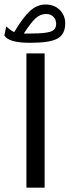

<svg xmlns="http://www.w3.org/2000/svg" viewBox="-45 -851 316 870"><path d="M157.2 -608.9V-0.5H74.7V-608.9ZM-25.4 -690.4 -16.6 -731Q-10.3 -725.6 0.2 -717.3Q10.7 -709 19.5 -705.6Q59.1 -772.5 91.1 -801.5Q123 -830.6 161.6 -830.6Q200.7 -830.6 225.6 -806.2Q250.5 -781.7 250.5 -745.1Q250.5 -696.3 216.3 -676.8Q182.1 -657.2 98.1 -657.2H85.9Q42 -657.2 13.7 -665.3Q-14.6 -673.3 -25.4 -690.4ZM97.2 -699.2Q160.2 -699.2 184.8 -707.8Q209.5 -716.3 209.5 -743.2Q209.5 -762.2 197 -774.9Q184.6 -787.6 164.1 -787.6Q137.2 -787.6 115.7 -767.6Q94.2 -747.6 63 -699.2Z"/></svg>

Font: Vazirmatn RD UI
Style: Regular
Weight: 400
Designer: Saber Rastikerdar
Foundry: Saber Rastikerdar
Version: Version 33.003